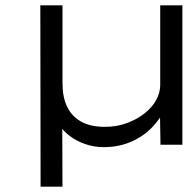

<svg xmlns="http://www.w3.org/2000/svg" viewBox="-20 -542 718 719"><path d="M132 157 131 -522H214V-230Q214 -178 231.5 -142Q249 -106 284 -86.5Q319 -67 373 -67Q417 -67 455 -81Q493 -95 521.5 -117.5Q550 -140 565 -167.5Q580 -195 580 -224V-522H663V0H581L579 -118L601 -140Q583 -100 550 -65.5Q517 -31 470.5 -11Q424 9 368 9Q331 9 297.5 -3Q264 -15 239 -34.5Q214 -54 200 -78L213 -90L214 157Z"/></svg>

Font: Lexend Peta Light
Style: Regular
Weight: 300
Version: Version 1.007